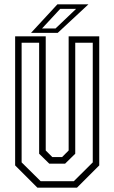

<svg xmlns="http://www.w3.org/2000/svg" viewBox="-20 -868 529 888"><path d="M153 0 50 -103V-700H191.5V-172L222 -141.5H267L297.5 -172V-700H439V-103L336 0ZM168 -30H321.5L409 -117V-670.5H328V-157L281 -111H208L161 -157V-670.5H80V-117ZM123.5 -716 245.5 -848H389L247 -716ZM174.5 -736.5H237L332 -827H258.5Z"/></svg>

Font: Tourney Condensed Light
Style: Regular
Weight: 300
Width: 3
Designer: Tyler Finck
Foundry: Etcetera Type Co
Version: Version 1.010; ttfautohint (v1.8.3)